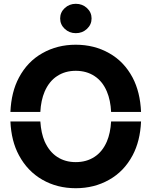

<svg xmlns="http://www.w3.org/2000/svg" viewBox="-20 -970 789 999"><path d="M34.2 -387.7Q38.6 -491.7 78.6 -566.4Q123 -649.9 200.7 -693.4Q277.8 -737.3 374 -737.3Q470.7 -737.3 547.9 -693.4Q625.5 -649.9 669.9 -566.4Q709.5 -491.2 713.9 -387.7H558.1Q555.2 -448.7 536.1 -493.7Q513.7 -546.9 471.7 -574.2Q430.2 -601.6 374 -601.6Q318.8 -601.6 277.3 -574.2Q235.8 -547.4 212.4 -493.7Q192.9 -447.8 189.9 -387.7ZM200.7 -34.7Q123 -79.1 78.6 -162.1Q38.6 -235.8 34.2 -337.9H189.9Q193.8 -277.3 212.4 -233.9Q236.3 -180.7 277.3 -153.8Q318.8 -126.5 374 -126.5Q430.2 -126.5 471.7 -153.8Q513.2 -180.7 536.1 -233.9Q554.7 -277.8 558.1 -337.9H713.9Q709.5 -235.8 669.9 -161.6Q625.5 -78.1 547.9 -34.7Q470.7 9.3 374 9.3Q277.3 9.3 200.7 -34.7ZM374.5 -797.4Q340.8 -797.4 316.9 -819.8Q293 -842.3 293 -874Q293 -905.8 316.9 -928Q340.8 -950.2 374.5 -950.2Q408.7 -950.2 432.6 -928Q456.5 -905.8 456.5 -874Q456.5 -842.3 432.6 -819.8Q408.7 -797.4 374.5 -797.4Z"/></svg>

Font: Inter Tight Stencil
Style: Bold
Weight: 700
Designer: Rasmus Andersson
Foundry: rsms
Version: Version 3.004;Glyphs 3.1.2 (3151)